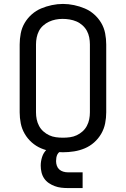

<svg xmlns="http://www.w3.org/2000/svg" viewBox="-20 -766 640 976"><path d="M300 8Q272 8 243.5 3.5Q215 -1 189 -12Q163 -23 141.5 -42Q120 -61 105.5 -86Q91 -111 85.5 -139Q80 -167 80 -195V-540Q80 -568 85.5 -596.5Q91 -625 105.5 -649.5Q120 -674 141.5 -693Q163 -712 189 -723Q215 -734 243.5 -740Q272 -746 300 -746Q328 -746 356.5 -740Q385 -734 411 -723Q437 -712 458.5 -693Q480 -674 494.5 -649.5Q509 -625 514.5 -596.5Q520 -568 520 -540V-195Q520 -167 514.5 -139Q509 -111 494.5 -86Q480 -61 458.5 -42Q437 -23 411 -12Q385 -1 356.5 3.5Q328 8 300 8ZM300 -66Q318 -66 336 -68.5Q354 -71 370 -78.5Q386 -86 399.5 -98Q413 -110 421.5 -126Q430 -142 433.5 -159.5Q437 -177 437 -195V-540Q437 -558 433.5 -576Q430 -594 421.5 -609.5Q413 -625 399 -637.5Q385 -650 368.5 -657Q352 -664 334 -667Q316 -670 298 -670Q280 -670 262.5 -666.5Q245 -663 229 -655.5Q213 -648 199.5 -636Q186 -624 178 -608.5Q170 -593 166.5 -575.5Q163 -558 163 -540V-195Q163 -177 166.5 -159.5Q170 -142 178.5 -126Q187 -110 200.5 -98Q214 -86 230 -78.5Q246 -71 264 -68.5Q282 -66 300 -66ZM325 190Q308 190 291 188Q274 186 258 180Q242 174 228 164.5Q214 155 204.5 141Q195 127 191 110Q187 93 187 76Q187 54 194 32Q201 10 217.5 -6Q234 -22 256 -28.5Q278 -35 300 -35V0Q291 0 283.5 5.5Q276 11 272 18.5Q268 26 266.5 35Q265 44 265 53Q265 65 269 76.5Q273 88 281.5 95.5Q290 103 301.5 106.5Q313 110 325 110H400V190Z"/></svg>

Font: Iosevka Meiseki Sans
Style: Regular
Weight: 400
Monospace: yes
Designer: Belleve Invis
Foundry: Belleve Invis
Version: Version 11.2.6; ttfautohint (v1.8.4)